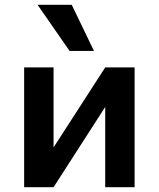

<svg xmlns="http://www.w3.org/2000/svg" viewBox="-20 -783 664 803"><path d="M81 0V-501H204V-154H196L420 -501H543V0H420V-348H428L204 0ZM271 -570 137 -763H280L373 -570Z"/></svg>

Font: Nunito Sans 7pt SemiCondensed
Style: Bold
Weight: 700
Width: 4
Designer: Vernon Adams
Foundry: Vernon Adams
Version: Version 3.101;gftools[0.9.27]